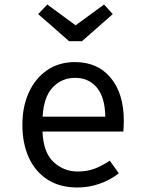

<svg xmlns="http://www.w3.org/2000/svg" viewBox="-20 -830 655 862"><path d="M170.8 -239.5Q174.4 -145.6 220.3 -102.8Q266.2 -60 328.7 -60Q370.3 -60 403.6 -72.3Q436.9 -84.6 472.8 -108.7L513.3 -51.8Q475.9 -22.1 427.2 -5.1Q378.5 11.8 327.7 11.8Q248.7 11.8 193.6 -23.6Q138.5 -59 109.5 -122.3Q80.5 -185.6 80.5 -269.2Q80.5 -351.3 109.5 -414.9Q138.5 -478.5 191.5 -514.9Q244.6 -551.3 316.4 -551.3Q418.5 -551.3 477.2 -480.5Q535.9 -409.7 535.9 -286.7Q535.9 -272.8 535.1 -260.5Q534.4 -248.2 533.8 -239.5ZM317.4 -480.5Q257.4 -480.5 216.9 -437.9Q176.4 -395.4 171.3 -306.2H452.8Q451.3 -392.8 414.9 -436.7Q378.5 -480.5 317.4 -480.5ZM447.2 -809.7 486.2 -766.7 348.2 -645.1H290.3L151.3 -766.7L192.3 -809.7L319.5 -716.4Z"/></svg>

Font: FiraCode Nerd Font
Style: Regular
Weight: 400
Designer: Carrois Corporate, Edenspiekermann AG, Nikita Prokopov
Foundry: Carrois Corporate, Edenspiekermann AG, Nikita Prokopov
Version: Version 6.002;Nerd Fonts 2.1.0